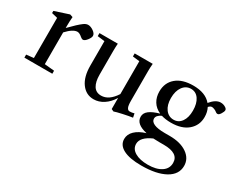

<svg xmlns="http://www.w3.org/2000/svg" viewBox="-103 -803 1714 1421"><g transform="rotate(30 754.5 -93.0)"><path d="M26.4 0V-25.9L88.9 -32.7V-376L39.1 -388.2V-406.7L160.2 -446.3L185.1 -438Q181.6 -397.9 181.6 -360.4V-342.8Q245.1 -408.2 276.9 -431.2Q296.9 -446.3 315.4 -446.3Q337.4 -446.3 361.6 -429Q385.7 -411.6 385.7 -392.6Q385.7 -377.4 367.7 -354.2Q349.6 -331.1 335.4 -331.1Q325.2 -331.1 313.5 -341.3Q290 -362.3 271.5 -362.3Q233.9 -361.8 181.6 -305.2V-33.7L265.1 -25.9V0Z M622.6 11.2Q558.1 11.2 518.3 -43Q478.5 -97.2 478.5 -193.4V-401.9L417 -409.2V-435.1H573.7Q571.3 -400.9 571.3 -370.1V-169.4Q571.3 -107.9 592.5 -74Q613.8 -40 657.7 -40Q724.1 -40 776.4 -121.6V-402.3L717.8 -409.2V-435.1H872.1Q869.1 -402.3 869.1 -370.1V-119.6Q869.1 -76.2 877.2 -60.3Q885.3 -44.4 899.4 -44.4Q919.4 -44.4 938.5 -50.3L945.3 -17.1Q915.5 -13.2 864.7 -2.2Q814 8.8 796.4 15.6L776.4 6.3V-88.4Q747.6 -41 707.3 -14.9Q667 11.2 622.6 11.2Z M1205.6 -125Q1159.7 -125 1123 -136.2Q1082.5 -117.2 1082.5 -88.9Q1082.5 -64 1113.3 -50Q1144 -36.1 1206.1 -36.1H1247.1Q1339.4 -36.1 1395.3 2.4Q1451.2 41 1451.2 103.5Q1451.2 176.8 1377.4 218Q1303.7 259.3 1173.8 259.3Q1074.2 259.3 1020.5 231.4Q966.8 203.6 966.8 151.4Q966.8 111.3 998.8 80.6Q1030.8 49.8 1088.9 32.2Q990.2 10.3 990.2 -51.8Q989.7 -83 1018.1 -105.2Q1046.4 -127.4 1104 -143.6Q1060.5 -163.1 1038.6 -199.2Q1016.6 -235.4 1016.6 -283.2Q1016.6 -357.9 1068.6 -402.1Q1120.6 -446.3 1213.9 -446.3Q1318.8 -446.3 1367.7 -387.2Q1410.6 -439 1452.1 -439Q1477.1 -439 1496.6 -425.3Q1509.3 -416.5 1509.3 -405.8Q1509.3 -393.6 1496.6 -373.5Q1483.9 -353.5 1472.7 -353.5Q1461.4 -353.5 1452.1 -362.3Q1446.3 -367.7 1433.3 -372.8Q1420.4 -377.9 1412.1 -377.9Q1398.4 -377.9 1384.3 -362.3Q1401.9 -328.6 1401.9 -285.6Q1401.9 -214.4 1349.9 -169.7Q1297.9 -125 1205.6 -125ZM1211.4 -153.8Q1253.4 -153.8 1278.3 -189Q1303.2 -224.1 1303.2 -283.7Q1303.2 -344.2 1278.6 -380.6Q1253.9 -417 1211.4 -417Q1168.5 -417 1141.8 -380.6Q1115.2 -344.2 1115.2 -283.7Q1115.2 -224.6 1141.8 -189.2Q1168.5 -153.8 1211.4 -153.8ZM1061.5 138.7Q1061.5 181.2 1102.8 205.6Q1144 230 1212.9 230Q1284.7 230 1327.1 202.1Q1369.6 174.3 1369.6 125Q1369.6 42.5 1242.7 42.5H1202.1Q1175.8 42.5 1152.3 41Q1061.5 81.1 1061.5 138.7Z"/></g></svg>

Font: Elstob Medium
Style: Regular
Weight: 500
Designer: Peter S. Baker
Version: Version 1.015